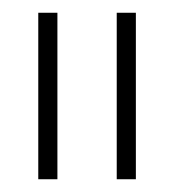

<svg xmlns="http://www.w3.org/2000/svg" viewBox="-20 -720 273 301"><path d="M40 -439V-700H70V-439ZM163 -439V-700H193V-439Z"/></svg>

Font: Urbanist Thin
Style: Regular
Weight: 100
Designer: Corey Hu
Foundry: Corey Hu
Version: Version 1.330; ttfautohint (v1.8.4.7-5d5b)